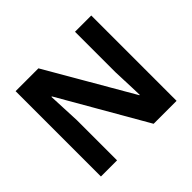

<svg xmlns="http://www.w3.org/2000/svg" viewBox="-162 -925 1136 1136"><g transform="rotate(-45 406.5 -357.0)"><path d="M723 0H531L220 -540H216Q218 -489 220.5 -438Q223 -387 225 -336V0H90V-714H281L591 -179H594Q593 -212 592 -245Q591 -278 589.5 -310.5Q588 -343 587 -376V-714H723Z"/></g></svg>

Font: Noto Sans NKo Unjoined
Style: Bold
Weight: 700
Designer: Monotype Design Team
Foundry: Monotype Imaging Inc.
Version: Version 2.004